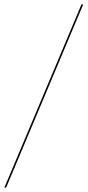

<svg xmlns="http://www.w3.org/2000/svg" viewBox="-73 -770 401 879"><path d="M300 -750H308L-45 89H-53Z"/></svg>

Font: Moniqa Black Ita Display
Style: Italic
Weight: 900
Italic angle: -10°
Designer: Rajesh Rajput
Foundry: Rajesh Rajput
Version: Version 1.000